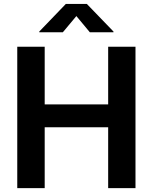

<svg xmlns="http://www.w3.org/2000/svg" viewBox="-20 -968 786 988"><path d="M68.8 0H210V-313H536.6V0H677.2V-727.5H536.6V-430.7H210V-727.5H68.8ZM303.2 -801.8 373 -885.3 442.4 -801.8H564V-805.7L426.8 -947.8H318.8L182.1 -805.7V-801.8Z"/></svg>

Font: Raveo SemiBold
Style: Regular
Weight: 600
Designer: Jakub Foglar, Rasmus Andersson (Inter)
Foundry: Jakubfoglar.com
Version: Version 1.100;Glyphs 3.2.3 (3260)